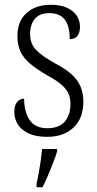

<svg xmlns="http://www.w3.org/2000/svg" viewBox="-20 -563 407 804"><path d="M177 10Q131 10 100.5 -4Q70 -18 55 -41.5Q40 -65 40 -94Q40 -114 46 -126.5Q52 -139 61.5 -144.5Q71 -150 81 -150Q81 -95 104 -60.5Q127 -26 179 -26Q226 -26 250.5 -53Q275 -80 275 -128Q275 -152 267 -170.5Q259 -189 239 -207Q219 -225 182 -245Q135 -272 107 -295.5Q79 -319 66 -346.5Q53 -374 53 -412Q53 -474 91 -508.5Q129 -543 193 -543Q233 -543 260.5 -530.5Q288 -518 301.5 -497Q315 -476 315 -451Q315 -427 304.5 -413Q294 -399 272 -399Q272 -454 251 -481Q230 -508 188 -508Q145 -508 125.5 -483.5Q106 -459 106 -421Q106 -380 131 -354Q156 -328 210 -298Q254 -275 279.5 -252Q305 -229 317 -201Q329 -173 329 -137Q329 -68 288 -29Q247 10 177 10ZM133 208Q138 184 142.5 159.5Q147 135 150.5 110Q154 85 156 61H219V71Q213 92 202.5 119Q192 146 180.5 173Q169 200 158 221H133Z"/></svg>

Font: Noto Serif Khmer Condensed Light
Style: Regular
Weight: 300
Width: 3
Designer: Danh Hong and the Monotype Design Team
Foundry: Monotype Imaging Inc.
Version: Version 2.004